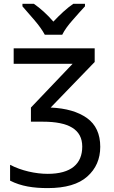

<svg xmlns="http://www.w3.org/2000/svg" viewBox="-20 -964 590 994"><path d="M50.8 -713.9V-633.8H356L140.1 -407.2V-334H202.1C335 -334 405.8 -294.4 405.8 -205.1C405.8 -115.7 348.1 -64 227.1 -64C164.6 -64 90.8 -80.1 32.2 -110.8V-28.8C89.4 0.5 153.3 9.8 227.1 9.8C319.3 9.8 387.7 -10.3 432.1 -50.3C476.6 -89.8 499 -141.1 499 -204.1C499 -270 476.1 -319.8 430.7 -352.5C384.8 -385.3 321.8 -403.8 242.2 -407.2L470.2 -643.1V-713.9ZM359.4 -944.3C325.7 -921.4 291 -888.7 256.3 -852.1C225.1 -888.7 188.5 -921.4 155.3 -944.3H96.2V-931.2C113.3 -912.1 133.8 -888.2 157.7 -860.4C181.6 -832.5 199.7 -807.1 211.9 -784.2H302.2C313.5 -807.1 331.5 -832.5 356.4 -860.4C380.9 -888.2 401.9 -912.1 419.9 -931.2V-944.3Z"/></svg>

Font: Avrile Sans
Style: Regular
Weight: 400
Designer: Monotype Design Team, Google (font), Stefan Peev (BGR Cyrillic), Cristiano Sobral (main changes)
Foundry: The Avrile Sans Project Authors
Version: Version 3.110